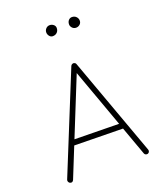

<svg xmlns="http://www.w3.org/2000/svg" viewBox="-168 -1041 1008 1176"><g transform="rotate(-20 336.0 -453.0)"><path d="M83 20.5Q76.7 17.1 73.7 10Q70.8 2.9 73.7 -3.4L336.4 -649.9Q339.8 -656.7 347.4 -659.4Q355 -662.1 361.3 -658.2Q368.2 -654.8 369.6 -648.9L603 -6.3Q605.5 0.5 602.5 7.3Q599.6 14.2 592.8 16.6Q585.9 19 579.1 16.1Q572.3 13.2 569.8 6.3L502.4 -180.2L186 -185.1L106.9 11.2Q99.1 27.3 83 20.5ZM352.1 -596.7 200.2 -220.2 489.7 -215.8ZM479.5 -892.6Q479.5 -877.4 468.8 -868.2Q458 -858.9 444.3 -858.9Q429.2 -858.9 419.4 -869.6Q409.7 -880.4 409.7 -892.1Q409.7 -908.7 418.9 -918.9Q428.2 -929.2 440.9 -929.2Q458 -929.2 468.8 -918.2Q479.5 -907.2 479.5 -892.6ZM331.5 -898.4Q331.5 -880.9 320.6 -869.9Q309.6 -858.9 292 -858.9Q279.3 -858.9 270.5 -869.9Q261.7 -880.9 261.7 -894Q261.7 -908.2 271.7 -918.7Q281.7 -929.2 296.4 -929.2Q310.1 -929.2 320.8 -920.4Q331.5 -911.6 331.5 -898.4Z"/></g></svg>

Font: Mikhak-FD ExtraLight
Style: Regular
Weight: 200
Designer: Amin Abedi
Version: Version 3.2